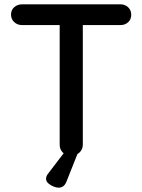

<svg xmlns="http://www.w3.org/2000/svg" viewBox="-20 -720 659 888"><path d="M309 0Q285 0 270.5 -14.5Q256 -29 256 -51V-650H363V-51Q363 -29 347.5 -14.5Q332 0 309 0ZM82 -604Q61 -604 46 -617.5Q31 -631 31 -653Q31 -674 46 -687Q61 -700 82 -700H537Q558 -700 572.5 -686.5Q587 -673 587 -652Q587 -630 572.5 -617Q558 -604 537 -604ZM251 148Q242 148 228.5 143Q215 138 204 128.5Q193 119 193 107Q193 94 204 81L285 -25H345L287 121Q276 148 251 148Z"/></svg>

Font: Quicksand SemiBold
Style: Regular
Weight: 600
Designer: Andrew Paglinawan
Foundry: Andrew Paglinawan
Version: Version 3.006